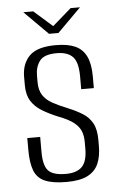

<svg xmlns="http://www.w3.org/2000/svg" viewBox="-49 -670 439 712"><g transform="rotate(-5 170.5 -314.5)"><path d="M170 6Q119 6 90 -6.5Q61 -19 50 -48Q39 -77 39 -125V-169H87V-113Q87 -62 105 -43Q123 -24 170 -24Q211 -24 230.5 -44Q250 -64 250 -111V-136Q250 -159 243 -176.5Q236 -194 217 -209Q198 -224 161 -238Q127 -252 101.5 -267.5Q76 -283 61.5 -306Q47 -329 47 -365V-396Q47 -445 76 -474Q105 -503 174 -503Q219 -503 246.5 -490.5Q274 -478 287.5 -450Q301 -422 301 -376V-332H254V-379Q254 -433 234.5 -453Q215 -473 175 -473Q128 -473 111.5 -451Q95 -429 95 -397V-372Q95 -343 107 -324Q119 -305 142.5 -292Q166 -279 201 -265Q230 -253 252.5 -239Q275 -225 288 -202Q301 -179 301 -138V-117Q301 -78 289 -50.5Q277 -23 248.5 -8.5Q220 6 170 6ZM153 -547 65 -635H102L171 -574L241 -635H276L188 -547Z"/></g></svg>

Font: Alumni Sans Light
Style: Regular
Weight: 300
Version: Version 1.018